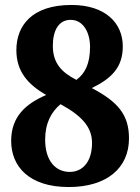

<svg xmlns="http://www.w3.org/2000/svg" viewBox="-20 -744 565 774"><path d="M257 10C411 10 500 -67 500 -186C500 -280 457 -333 350 -389C428 -427 475 -471 475 -557C475 -651 405 -724 268 -724C108 -724 46 -640 46 -542C46 -456 92 -404 166 -361C85 -326 25 -275 25 -176C25 -75 95 10 257 10ZM288 -422C229 -452 193 -489 193 -559C193 -622 217 -664 265 -664C315 -664 343 -614 343 -555C343 -486 322 -447 288 -422ZM261 -51C204 -51 162 -96 162 -181C162 -248 187 -293 224 -324C308 -278 351 -233 351 -168C351 -94 315 -51 261 -51Z"/></svg>

Font: Noto Serif Armenian SemiCondensed
Style: Bold
Weight: 700
Width: 4
Designer: Monotype Design Team
Foundry: Monotype Imaging Inc.
Version: Version 2.008